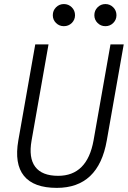

<svg xmlns="http://www.w3.org/2000/svg" viewBox="-20 -911 626 941"><path d="M258.3 9.8Q145 9.8 97.4 -49.1Q49.8 -107.9 69.8 -222.7L152.8 -693.4H217.8L134.8 -222.7Q119.6 -137.2 152.8 -93.3Q186 -49.3 265.1 -49.3Q407.2 -49.3 438.5 -222.7L521.5 -693.4H586.4L503.4 -222.7Q462.9 9.8 258.3 9.8ZM293 -782.7Q270.5 -782.7 254.6 -798.3Q238.8 -814 238.8 -836.4Q238.8 -859.4 254.6 -875.2Q270.5 -891.1 293 -891.1Q315.9 -891.1 331.8 -875.2Q347.7 -859.4 347.7 -836.4Q347.7 -814 331.8 -798.3Q315.9 -782.7 293 -782.7ZM496.6 -782.7Q474.1 -782.7 458.3 -798.3Q442.4 -814 442.4 -836.4Q442.4 -859.4 458.3 -875.2Q474.1 -891.1 496.6 -891.1Q519 -891.1 534.9 -875.2Q550.8 -859.4 550.8 -836.4Q550.8 -814 534.9 -798.3Q519 -782.7 496.6 -782.7Z"/></svg>

Font: Cascadia Code PL Light
Style: Italic
Weight: 300
Italic angle: -10°
Monospace: yes
Designer: Aaron Bell
Foundry: Saja Typeworks
Version: Version 2404.023; ttfautohint (v1.8.4)